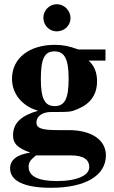

<svg xmlns="http://www.w3.org/2000/svg" viewBox="-20 -686 540 912"><path d="M315 52C380 52 404 74 404 108C404 146 349 174 250 174C162 174 116 151 116 107C116 86 123 75 151 52ZM306 -312C306 -218 288 -182 240 -182C192 -182 174 -218 174 -311C174 -409 192 -442 239 -442C287 -442 306 -405 306 -312ZM254 -68C174 -68 153 -78 153 -105C153 -135 183 -154 222 -154C313 -154 316 -154 349 -168C410 -193 441 -237 441 -300C441 -340 429 -373 401 -398H481V-451H352C308 -467 280 -473 240 -473C121 -473 37 -411 37 -312C37 -236 90 -180 161 -160C81 -137 42 -102 42 -43C42 -6 60 16 124 39C61 48 28 73 28 114C28 174 96 206 222 206C389 206 483 146 483 52C483 -22 414 -68 306 -68ZM315 -600C315 -636 285 -666 250 -666C215 -666 186 -637 186 -602C186 -566 214 -537 249 -537C286 -537 315 -565 315 -600Z"/></svg>

Font: XITS Math
Style: Bold
Weight: 700
Designer: MicroPress Inc., with final additions and corrections provided by Coen Hoffman, Elsevier (retired)
Version: Version 1.302